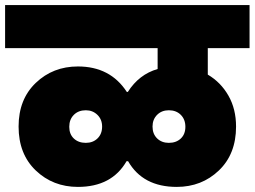

<svg xmlns="http://www.w3.org/2000/svg" viewBox="-31 -760 1000 754"><path d="M306 -199Q334 -199 352 -216.5Q370 -234 370 -263Q370 -291 351.5 -309Q333 -327 306 -327Q277 -327 259 -309Q241 -291 241 -262Q241 -233 259 -216Q277 -199 306 -199ZM632 -199Q661 -199 679 -216Q697 -233 697 -262Q697 -291 679 -309Q661 -327 632 -327Q604 -327 586 -309Q568 -291 568 -263Q568 -234 586 -216.5Q604 -199 632 -199ZM663 -26Q530 -26 472 -127H466Q408 -26 275 -26Q177 -26 109.5 -90.5Q42 -155 42 -263Q42 -370 109.5 -434.5Q177 -499 275 -499Q402 -499 467 -399H471Q515 -468 588 -489V-571H-11V-740H949V-571H785V-467Q836 -437 866 -384.5Q896 -332 896 -263Q896 -155 828.5 -90.5Q761 -26 663 -26Z"/></svg>

Font: Poppins Black
Style: Regular
Weight: 900
Designer: Ninad Kale (Devanagari), Jonny Pinhorn (Latin)
Foundry: Indian Type Foundry
Version: Version 3.200;PS 1.000;hotconv 16.6.54;makeotf.lib2.5.65590